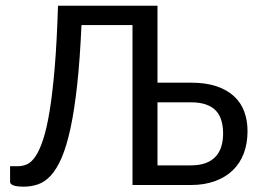

<svg xmlns="http://www.w3.org/2000/svg" viewBox="-20 -662 912 687"><path d="M543.5 -366.2H663.1Q716.3 -366.2 754.6 -353.3Q793 -340.3 817.6 -317.4Q842.3 -294.4 854 -262.7Q865.7 -231 865.7 -192.9Q865.7 -148.9 852.3 -113.3Q838.9 -77.6 812.7 -52.5Q786.6 -27.3 748.8 -13.7Q710.9 0 662.6 0H454.1V-572.3H271.5Q266.1 -448.7 256.1 -357.9Q246.1 -267.1 232.2 -202.9Q218.3 -138.7 200.7 -97.9Q183.1 -57.1 162.1 -34.2Q141.1 -11.2 116.7 -2.7Q92.3 5.9 64.9 5.9Q16.1 5.9 16.1 -11.7V-67.4H45.9Q61 -67.4 76.7 -74.2Q92.3 -81.1 106.7 -102.1Q121.1 -123 134 -161.9Q147 -200.7 157.5 -264.4Q168 -328.1 175.8 -420.7Q183.6 -513.2 187.5 -641.6H543.5ZM543.5 -295.9V-70.3H662.6Q693.8 -70.3 716.1 -78.6Q738.3 -86.9 752 -102.1Q765.6 -117.2 772 -138.2Q778.3 -159.2 778.3 -184.1Q778.3 -210.4 772 -231.4Q765.6 -252.4 752 -266.6Q738.3 -280.8 716.3 -288.3Q694.3 -295.9 663.1 -295.9Z"/></svg>

Font: Carlito
Style: Regular
Weight: 400
Designer: Lukasz Dziedzic
Foundry: tyPoland Lukasz Dziedzic
Version: Version 1.103; Beta1; all basic design good, some composites